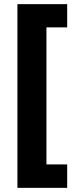

<svg xmlns="http://www.w3.org/2000/svg" viewBox="-20 -743 368 926"><path d="M304 163H64V-723H304V-611H204V50H304Z"/></svg>

Font: Noto Sans Armenian ExtraBold
Style: Regular
Weight: 800
Version: Version 2.007